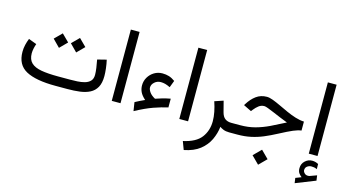

<svg xmlns="http://www.w3.org/2000/svg" viewBox="-99 -1063 3161 1748"><g transform="rotate(15 1481.5 -189.5)"><path d="M531.2 0H417.5Q233.4 0 140.9 -49.8Q48.3 -99.6 48.3 -222.2Q48.3 -255.9 55.9 -288.1Q63.5 -320.3 75.7 -350.1L151.4 -321.8Q143.6 -300.3 138.4 -275.9Q133.3 -251.5 133.3 -229.5Q133.8 -172.4 165.5 -141.8Q197.3 -111.3 260.3 -100.1Q323.2 -88.9 417.5 -88.9H531.7Q564.9 -88.9 601.3 -90.8Q637.7 -92.8 669.4 -101.6Q701.2 -110.4 721.2 -131.1Q741.2 -151.9 741.2 -189.5Q741.2 -216.8 735.8 -254.6Q730.5 -292.5 723.1 -329.6L808.1 -351.1Q816.9 -313 821.5 -272.2Q826.2 -231.4 826.2 -201.2Q826.2 -134.8 803.7 -94.7Q781.2 -54.7 741 -34.2Q700.7 -13.7 647.2 -6.8Q593.8 0 531.2 0ZM522 -479 590.3 -411.1 522 -342.3 454.1 -411.1ZM359.9 -479 428.2 -411.1 359.9 -342.3 292 -411.1Z M1031.7 -672.4V-0.5H949.2V-672.4Z M1253.9 -209Q1253.9 -189.5 1270.8 -165.3Q1287.6 -141.1 1324.2 -121.1Q1356.9 -131.8 1379.4 -138.7Q1401.9 -145.5 1421.1 -150.1Q1440.4 -154.8 1462.9 -158.7V-76.2Q1402.3 -63 1330.3 -37.6Q1258.3 -12.2 1164.6 38.6L1151.9 -43Q1176.8 -56.2 1192.9 -64.5Q1209 -72.8 1240.7 -86.9Q1205.1 -118.7 1191.9 -147.7Q1178.7 -176.8 1178.7 -208.5Q1178.7 -250 1199.2 -284.9Q1219.7 -319.8 1254.6 -340.8Q1289.6 -361.8 1331.5 -361.8Q1365.2 -361.8 1393.6 -353Q1421.9 -344.2 1451.2 -322.8L1426.3 -257.3Q1399.4 -270.5 1378.7 -275.9Q1357.9 -281.2 1337.9 -281.2Q1303.2 -281.2 1278.6 -259Q1253.9 -236.8 1253.9 -209Z M1668.5 -672.4V-0.5H1585.9V-672.4Z M2057.6 0Q2023.9 0 2001.2 -9Q1978.5 -18.1 1965.8 -28.3Q1958.5 35.6 1930.4 95.5Q1902.3 155.3 1846.2 199.7Q1790 244.1 1697.8 262.2L1668.9 185.1Q1788.1 159.2 1836.9 94.5Q1885.7 29.8 1885.7 -58.6Q1885.7 -100.1 1876.7 -145.8Q1867.7 -191.4 1851.6 -238.8L1932.6 -266.1L1959 -164.1Q1969.7 -123 1993.2 -106Q2016.6 -88.9 2052.2 -88.9H2070.8V0Z M2386.2 74.7 2457 145.5 2386.2 216.3 2315.4 145.5ZM2051.3 -88.9H2134.3Q2210.9 -88.9 2275.6 -106.4Q2340.3 -124 2404.1 -154.5Q2467.8 -185.1 2540.5 -223.1Q2505.9 -235.8 2468.8 -251.5Q2431.6 -267.1 2398.2 -281.2Q2364.7 -295.4 2339.8 -304.7Q2314.9 -314 2304.7 -314Q2274.9 -314 2252.2 -296.6Q2229.5 -279.3 2210.4 -254.9L2197.3 -238.3L2122.6 -274.9L2129.9 -286.6Q2162.1 -338.9 2204.8 -370.4Q2247.6 -401.9 2305.2 -401.9Q2329.1 -401.9 2363 -389.2Q2397 -376.5 2437 -357.4Q2477.1 -338.4 2520 -318.8Q2563 -299.3 2606 -285.9Q2648.9 -272.5 2688 -271V-186.5Q2656.7 -183.1 2613 -164.6Q2569.3 -146 2491.7 -105Q2429.2 -71.8 2373.3 -48.3Q2317.4 -24.9 2259.5 -12.5Q2201.7 0 2132.8 0H2051.3Z M2798.3 223.6Q2781.7 210.9 2770 194.3Q2758.3 177.7 2758.3 148.9Q2758.3 106.9 2787.4 80.1Q2816.4 53.2 2853.5 53.2Q2885.7 53.2 2912.6 68.8L2913.1 117.2Q2897.9 109.4 2884.8 107.4Q2871.6 105.5 2860.4 105.5Q2839.4 105.5 2821.5 118.2Q2803.7 130.9 2803.7 155.3Q2804.2 170.4 2819.1 184.8Q2834 199.2 2861.3 195.3Q2862.3 195.3 2863.5 194.8Q2864.7 194.3 2866.2 193.8L2930.7 170.4L2937.5 218.8L2751.5 292.5L2744.6 244.6ZM2888.7 -672.4V-0.5H2806.2V-672.4Z"/></g></svg>

Font: Vazirmatn FD
Style: Regular
Weight: 400
Designer: Saber Rastikerdar
Foundry: Saber Rastikerdar
Version: Version 33.001